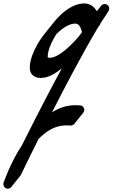

<svg xmlns="http://www.w3.org/2000/svg" viewBox="-231 -480 663 1130"><path d="M155.5 -323C171.9 -332.7 189.2 -339.3 205.5 -340.8C214.5 -341.6 219.3 -340.8 224.1 -338.8C228.6 -336.7 232.9 -332.9 237.1 -326.8C243.4 -317.7 248 -304.7 251.5 -290.8C246.9 -284.4 242.3 -278 237.6 -271.7C236.7 -270.6 235.9 -269.5 235.1 -268.4C226.5 -258.4 217.8 -248.5 208.8 -238.8C180.1 -208.2 149.3 -179.1 115.9 -158.8C99.4 -148.9 81.9 -141.1 66.8 -140.2C59.1 -139 51.6 -140.8 50.6 -141.6C50.5 -141.7 50.5 -141.7 50.5 -141.7C50.5 -141.7 50.5 -141.7 50.5 -141.7C50.3 -142 49.7 -143.7 49.8 -146.5C49.8 -163 54.4 -182.4 61 -200.9C67.8 -219.6 76.5 -238 86.5 -255.8C91 -263.7 95.8 -271.5 100.8 -279.1C103.5 -281.8 106.1 -284.5 108.8 -287C123.4 -300.8 139 -313.5 155.5 -323ZM266.7 -181C292.7 -227.7 319.1 -274.3 346.7 -319.9C347.6 -320.9 348.4 -321.8 349.1 -322.9C350.4 -324.2 351.5 -325.5 352.4 -327C356.1 -330.8 358.6 -335.6 359.6 -340.8C363 -346.3 366.4 -351.9 369.8 -357.3C370.2 -358 370.7 -358.6 371.1 -359.3L389.6 -386.8C395.8 -396.3 401.5 -405 407.8 -415.5L408 -415.9C415.3 -428.1 411.7 -444 399.7 -451.9C387.4 -459.9 370.9 -456.4 362.9 -444.1C362.9 -444.1 362.8 -444 362.8 -443.9C361.6 -442.8 360.6 -441.5 359.6 -440C359.6 -440 359.6 -439.9 359.5 -439.9C358.4 -438.7 357.3 -437.4 356.4 -435.9C356.3 -435.9 356.3 -435.8 356.2 -435.8C355.1 -434.6 354 -433.3 353.1 -431.9C353.1 -431.8 353 -431.7 353 -431.7C351.8 -430.5 350.8 -429.2 349.8 -427.8C349.8 -427.7 349.7 -427.6 349.7 -427.6C348.6 -426.4 347.5 -425.1 346.5 -423.7C346.5 -423.6 346.5 -423.6 346.4 -423.5C345.3 -422.3 344.2 -421 343.3 -419.6C343.2 -419.5 343.2 -419.5 343.2 -419.4C342 -418.2 340.9 -416.9 340 -415.5C340 -415.4 339.9 -415.4 339.9 -415.3C339.4 -414.8 339.1 -414.3 338.6 -413.8C337.1 -416.5 335.4 -419.3 333.6 -422.1C325.7 -433.9 313.8 -445.8 298.4 -452.8C290.8 -456.2 282.7 -458.3 274.9 -459.2C271 -459.6 267 -459.8 263.4 -459.8L253.2 -459.3C226 -456.7 202 -446.7 181 -434.4C159.8 -422.1 141.5 -407.1 124.5 -391.1C110.6 -377.9 97.8 -363.8 85.9 -349.1C84.8 -347.8 83.8 -346.4 82.7 -345.1C81.6 -343.7 80.5 -342.3 79.4 -341C78.3 -339.6 77.2 -338.2 76.1 -336.9C75 -335.5 74 -334.1 72.9 -332.8C71.7 -331.4 70.7 -330.1 69.6 -328.7C68.5 -327.4 67.4 -326 66.3 -324.6C65.2 -323.3 64.1 -321.9 63 -320.5C61.9 -319.2 60.9 -317.8 59.8 -316.4C58.7 -315.1 57.6 -313.7 56.5 -312.3C55.4 -311 54.3 -309.6 53.2 -308.2C52.1 -306.9 51.1 -305.5 50 -304.2C48.8 -302.8 47.8 -301.4 46.7 -300.1C45.6 -298.7 44.5 -297.3 43.4 -296C42.3 -294.6 41.2 -293.2 40.1 -291.9C39 -290.5 38 -289.2 36.9 -287.8C18.4 -265.5 2.2 -241.7 -12.2 -216.6C-23.5 -196.6 -33.5 -175.6 -41.5 -153.4C-49.3 -130.9 -55.6 -107.7 -55.8 -80.5C-55.8 -72.5 -54.6 -63.2 -50 -53.6C-45.7 -44 -37.3 -35 -28.4 -30.1C-19.6 -25.1 -10.9 -22.9 -3.1 -21.9C4.8 -20.8 11.7 -21.1 18.8 -21.7C47.3 -24.1 70.3 -35.6 91 -47.7C105.9 -56.9 119.6 -66.9 132.6 -77.5C100.4 -18.2 68.8 41.3 37.7 101C-4.6 182.3 -46.2 263.9 -87.2 345.7L-102.2 375.7C-121 403.7 -137.6 432.8 -152.7 462.4C-174.6 505.4 -193.3 549.7 -209.7 594.7C-214.3 607.3 -208.7 621.7 -196.4 627.7C-184.2 633.7 -169.8 629.4 -162.5 618.3C-161.3 617 -160.2 615.7 -159.3 614.2C-158 612.9 -157 611.6 -156 610.1C-154.8 608.9 -153.7 607.5 -152.7 606C-151.5 604.8 -150.4 603.4 -149.4 601.9C-148.2 600.7 -147.1 599.3 -146.2 597.8C-145 596.6 -143.9 595.2 -142.9 593.7C-141.7 592.5 -140.6 591.1 -139.6 589.6C-138.4 588.4 -137.3 587 -136.4 585.6C-135.1 584.3 -134.1 583 -133.1 581.5C-131.9 580.2 -130.8 578.9 -129.8 577.4C-128.6 576.1 -127.5 574.8 -126.5 573.3C-125.3 572 -124.2 570.7 -123.3 569.2C-122 568 -121 566.6 -120 565.1C-118.8 563.9 -117.7 562.5 -116.7 561C-115.5 559.8 -114.4 558.4 -113.4 556.9C-111.5 554.9 -109.7 552.7 -108.4 550L-108.1 549.3L-48.3 426.8L-4 337.8C16.2 316.8 38.4 298.4 62.7 284.5C81 274.1 100.4 266.1 120.5 262C130.5 259.9 140.7 258.4 151 258.1L158.6 257.8L166.6 258.1L182.6 258.8L184.9 258.9C194.7 259.4 203.3 254.4 208.3 246.8C209.5 245.5 210.6 244.2 211.6 242.7C212.8 241.4 213.9 240.1 214.9 238.6C216.1 237.3 217.2 236 218.1 234.5C219.4 233.3 220.5 231.9 221.4 230.4C222.6 229.2 223.7 227.8 224.7 226.3C225.9 225.1 227 223.7 228 222.2C229.2 221 230.3 219.6 231.2 218.1C232.5 216.9 233.5 215.5 234.5 214.1C235.7 212.8 236.8 211.4 237.8 210C239 208.7 240.1 207.3 241.1 205.9C242.3 204.6 243.4 203.3 244.3 201.8C245.6 200.5 246.6 199.2 247.6 197.7C248.8 196.4 249.9 195.1 250.9 193.6C252.1 192.4 253.2 191 254.2 189.5C255.4 188.3 256.5 186.9 257.4 185.4C261.8 180.9 264.7 174.9 265.1 168.1C265.7 153.4 254.4 141 239.7 140.3L220.5 139.4C217.3 139.3 214.1 139.1 210.9 139.1L201 139.4C187.7 139.9 174.6 141.8 161.6 144.5C135.7 149.9 111.1 160 88.7 172.8C84 175.5 79.4 178.4 74.9 181.3C95.6 140.8 116.4 100.5 137.3 60.2C179.4 -20.8 222.5 -101.3 266.7 -181Z"/></svg>

Font: Ambarawa
Style: Script
Weight: 500
Foundry: Ekosamp
Version: Version 1.001;